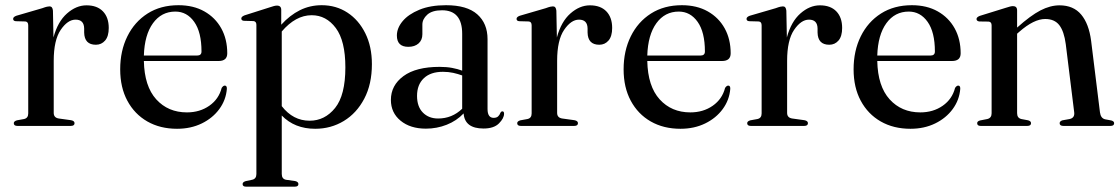

<svg xmlns="http://www.w3.org/2000/svg" viewBox="-20 -484 4306 738"><path d="M183.5 -443 185.5 -340Q202 -401 237.5 -432.2Q273 -463.5 312.5 -463.5Q353.5 -463.5 375.8 -440.2Q398 -417 398 -376.5Q398 -344.5 384 -328.2Q370 -312 348.5 -312Q304.5 -312 303.5 -359V-374.5Q303 -408.5 270.5 -408.5Q240 -408.5 213.2 -369Q186.5 -329.5 186.5 -250.5V-50Q186.5 -31.5 206 -28.5L253 -22Q266.5 -19.5 266.5 -10.5Q266.5 0 252 0H47Q33 0 33 -10.5Q33 -18 45 -21.5L72.5 -26.5Q88.5 -30 88.5 -48V-386.5Q88.5 -400.5 77.5 -401.5L40.5 -402.5Q30.5 -403.5 30.5 -411.5Q30.5 -419 43 -423.5L142.5 -452.5Q154.5 -457 160.5 -458.2Q166.5 -459.5 170.5 -459.5Q182 -459.5 183.5 -443Z M853.5 -279Q853.5 -249.5 820 -249.5H533Q535 -152.5 580.5 -102.2Q626 -52 698.5 -52Q748 -52 784.5 -77.5Q821 -103 832 -146Q838 -155 844 -155Q852.5 -155 852 -142.5Q848.5 -99.5 823 -64.8Q797.5 -30 755.5 -9.5Q713.5 11 660.5 11Q595.5 11 546.2 -17.2Q497 -45.5 469.5 -96.8Q442 -148 442 -217.5Q442 -288.5 469.5 -344.2Q497 -400 547.2 -432Q597.5 -464 666 -464Q723.5 -464 765.5 -440.2Q807.5 -416.5 830.5 -375Q853.5 -333.5 853.5 -279ZM654 -439.5Q600.5 -439.5 568 -394.8Q535.5 -350 533 -270.5H737.5Q754.5 -270.5 754.5 -286Q754.5 -360.5 726.5 -400Q698.5 -439.5 654 -439.5Z M1061 -446V-389Q1094 -425.5 1132.8 -444.8Q1171.5 -464 1216.5 -464Q1272 -464 1315.5 -435.5Q1359 -407 1384.2 -356Q1409.5 -305 1409.5 -237.5Q1409.5 -160.5 1380.2 -104.8Q1351 -49 1301.5 -19Q1252 11 1191.5 11Q1112.5 11 1063 -40V184.5Q1063 204 1079.5 207L1115 212Q1127 215 1127 223.5Q1127 233.5 1113 233.5H926Q912.5 233.5 912.5 223.5Q912.5 215.5 925 212L949 207Q965.5 203.5 965.5 185V-388.5Q965.5 -402 954 -403L917.5 -404Q907.5 -405 907.5 -413Q907.5 -420 920 -425L1017.5 -456Q1035.5 -462.5 1044.5 -462.5Q1061 -462.5 1061 -446ZM1178 -425.5Q1116.5 -425.5 1063 -363V-76Q1106.5 -20 1170 -20Q1228.5 -20 1268 -69Q1307.5 -118 1307.5 -225Q1307.5 -327 1270.8 -376.2Q1234 -425.5 1178 -425.5Z M1482.5 -100Q1482.5 -156 1530.8 -191.5Q1579 -227 1670 -227Q1696.5 -227 1717.8 -223Q1739 -219 1756.5 -212.5V-354Q1756.5 -444.5 1679 -444.5Q1641 -444.5 1622.2 -427.5Q1603.5 -410.5 1603.5 -389.5V-352.5Q1603.5 -330 1588.8 -317Q1574 -304 1549.5 -304Q1505.5 -304 1505.5 -347.5Q1505.5 -376 1527.5 -402.5Q1549.5 -429 1591.8 -446.5Q1634 -464 1694.5 -464Q1775 -464 1814.5 -429Q1854 -394 1854 -333.5V-65Q1854 -31 1877.5 -31Q1888.5 -31 1894.5 -36.5Q1900.5 -42 1903.5 -50.5Q1906.5 -56 1911 -56Q1917.5 -56 1917.5 -47Q1917.5 -29.5 1898 -9.8Q1878.5 10 1838.5 10Q1766.5 10 1762 -48Q1735 -19.5 1697 -4.5Q1659 10.5 1617 10.5Q1557 10.5 1519.8 -20Q1482.5 -50.5 1482.5 -100ZM1583 -115.5Q1583 -74 1605.5 -51.2Q1628 -28.5 1664 -28.5Q1717.5 -28.5 1756.5 -66V-194Q1740 -200 1721.8 -204Q1703.5 -208 1682.5 -208Q1635 -208 1609 -183.2Q1583 -158.5 1583 -115.5Z M2118.5 -443 2120.5 -340Q2137 -401 2172.5 -432.2Q2208 -463.5 2247.5 -463.5Q2288.5 -463.5 2310.8 -440.2Q2333 -417 2333 -376.5Q2333 -344.5 2319 -328.2Q2305 -312 2283.5 -312Q2239.5 -312 2238.5 -359V-374.5Q2238 -408.5 2205.5 -408.5Q2175 -408.5 2148.2 -369Q2121.5 -329.5 2121.5 -250.5V-50Q2121.5 -31.5 2141 -28.5L2188 -22Q2201.5 -19.5 2201.5 -10.5Q2201.5 0 2187 0H1982Q1968 0 1968 -10.5Q1968 -18 1980 -21.5L2007.5 -26.5Q2023.5 -30 2023.5 -48V-386.5Q2023.5 -400.5 2012.5 -401.5L1975.5 -402.5Q1965.5 -403.5 1965.5 -411.5Q1965.5 -419 1978 -423.5L2077.5 -452.5Q2089.5 -457 2095.5 -458.2Q2101.5 -459.5 2105.5 -459.5Q2117 -459.5 2118.5 -443Z M2788.5 -279Q2788.5 -249.5 2755 -249.5H2468Q2470 -152.5 2515.5 -102.2Q2561 -52 2633.5 -52Q2683 -52 2719.5 -77.5Q2756 -103 2767 -146Q2773 -155 2779 -155Q2787.5 -155 2787 -142.5Q2783.5 -99.5 2758 -64.8Q2732.5 -30 2690.5 -9.5Q2648.5 11 2595.5 11Q2530.5 11 2481.2 -17.2Q2432 -45.5 2404.5 -96.8Q2377 -148 2377 -217.5Q2377 -288.5 2404.5 -344.2Q2432 -400 2482.2 -432Q2532.5 -464 2601 -464Q2658.5 -464 2700.5 -440.2Q2742.5 -416.5 2765.5 -375Q2788.5 -333.5 2788.5 -279ZM2589 -439.5Q2535.5 -439.5 2503 -394.8Q2470.5 -350 2468 -270.5H2672.5Q2689.5 -270.5 2689.5 -286Q2689.5 -360.5 2661.5 -400Q2633.5 -439.5 2589 -439.5Z M3002.5 -443 3004.5 -340Q3021 -401 3056.5 -432.2Q3092 -463.5 3131.5 -463.5Q3172.5 -463.5 3194.8 -440.2Q3217 -417 3217 -376.5Q3217 -344.5 3203 -328.2Q3189 -312 3167.5 -312Q3123.5 -312 3122.5 -359V-374.5Q3122 -408.5 3089.5 -408.5Q3059 -408.5 3032.2 -369Q3005.5 -329.5 3005.5 -250.5V-50Q3005.5 -31.5 3025 -28.5L3072 -22Q3085.5 -19.5 3085.5 -10.5Q3085.5 0 3071 0H2866Q2852 0 2852 -10.5Q2852 -18 2864 -21.5L2891.5 -26.5Q2907.5 -30 2907.5 -48V-386.5Q2907.5 -400.5 2896.5 -401.5L2859.5 -402.5Q2849.5 -403.5 2849.5 -411.5Q2849.5 -419 2862 -423.5L2961.5 -452.5Q2973.5 -457 2979.5 -458.2Q2985.5 -459.5 2989.5 -459.5Q3001 -459.5 3002.5 -443Z M3672.5 -279Q3672.5 -249.5 3639 -249.5H3352Q3354 -152.5 3399.5 -102.2Q3445 -52 3517.5 -52Q3567 -52 3603.5 -77.5Q3640 -103 3651 -146Q3657 -155 3663 -155Q3671.5 -155 3671 -142.5Q3667.5 -99.5 3642 -64.8Q3616.5 -30 3574.5 -9.5Q3532.5 11 3479.5 11Q3414.5 11 3365.2 -17.2Q3316 -45.5 3288.5 -96.8Q3261 -148 3261 -217.5Q3261 -288.5 3288.5 -344.2Q3316 -400 3366.2 -432Q3416.5 -464 3485 -464Q3542.5 -464 3584.5 -440.2Q3626.5 -416.5 3649.5 -375Q3672.5 -333.5 3672.5 -279ZM3473 -439.5Q3419.5 -439.5 3387 -394.8Q3354.5 -350 3352 -270.5H3556.5Q3573.5 -270.5 3573.5 -286Q3573.5 -360.5 3545.5 -400Q3517.5 -439.5 3473 -439.5Z M3889.5 -444V-378Q3941.5 -424.5 3979.2 -444Q4017 -463.5 4052.5 -463.5Q4106 -463.5 4135.8 -428Q4165.5 -392.5 4174 -327L4208 -52Q4211 -29.5 4227.5 -25.5L4251.5 -21Q4262.5 -18 4262.5 -10.5Q4262.5 0 4248.5 0H4067.5Q4053 0 4053 -10.5Q4053 -18 4063.5 -21.5L4091.5 -26.5Q4111.5 -31 4109 -52L4076.5 -314.5Q4070 -363.5 4051.8 -387.2Q4033.5 -411 3997.5 -411Q3954 -411 3897.5 -361.5L3889.5 -354.5V-49Q3889.5 -30.5 3905.5 -26.5L3932 -21.5Q3943 -18.5 3943 -10.5Q3943 0 3928.5 0H3749.5Q3736 0 3736 -10.5Q3736 -18 3747 -21L3775 -26.5Q3791.5 -30.5 3791.5 -48.5V-386.5Q3791.5 -400 3780 -401L3744 -401.5Q3733.5 -403 3733.5 -411Q3733.5 -418 3746 -423L3846 -454Q3865 -460.5 3873.5 -460.5Q3889.5 -460.5 3889.5 -444Z"/></svg>

Font: Fraunces 72pt S000
Style: Regular
Weight: 400
Version: Version 1.000; ttfautohint (v1.8.3)